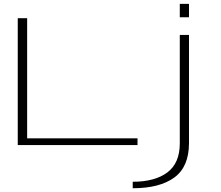

<svg xmlns="http://www.w3.org/2000/svg" viewBox="-20 -772 1176 1022"><path d="M74.5 0H712V-35.5H124.5V-675H74.5ZM686.5 230Q830 230 908 172.8Q986 115.5 986 -10V-586H937V-8.5Q937 96 870.8 145.8Q804.5 195.5 686.5 195.5ZM937 -751.5V-680H986V-751.5Z"/></svg>

Font: Anybody ExtraExpanded ExtraLight
Style: Regular
Weight: 250
Width: 8
Version: Version 1.113;gftools[0.9.25]